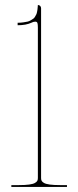

<svg xmlns="http://www.w3.org/2000/svg" viewBox="-20 -740 310 760"><path d="M24.9 0V-7.3H55.2Q79.6 -7.3 95.5 -9.5Q111.3 -11.7 118.4 -15.9Q125.5 -20 127.7 -24.4Q129.9 -28.8 129.9 -35.2V-630.9Q129.9 -643.1 128.2 -648.7Q126.5 -654.3 119.6 -654.3Q112.3 -654.3 104 -649.9Q83 -640.1 49.8 -640.1V-649.9Q61.5 -649.9 71.5 -651.4Q81.5 -652.8 88.6 -654.3Q95.7 -655.8 101.8 -659.7Q107.9 -663.6 111.8 -666Q115.7 -668.5 118.9 -674.3Q122.1 -680.2 123.5 -682.6Q125 -685.1 126.5 -692.1Q127.9 -699.2 128.2 -701.4Q128.4 -703.6 129.2 -711.2Q129.9 -718.8 129.9 -720.2Q135.3 -720.2 138.9 -716.6Q142.6 -712.9 142.6 -707.5V-35.2Q142.6 -28.8 144.8 -24.4Q147 -20 154.1 -15.9Q161.1 -11.7 177 -9.5Q192.9 -7.3 217.3 -7.3H245.1V0Z"/></svg>

Font: Znikomit
Style: Regular
Weight: 100
Designer: gluk
Foundry: gluk
Version: Version 0.53